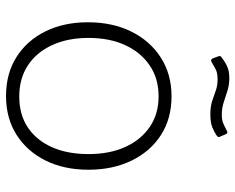

<svg xmlns="http://www.w3.org/2000/svg" viewBox="-92 -680 782 638"><g transform="rotate(90 299.0 -361.0)"><path d="M299 10Q225 10 170 -24.5Q115 -59 84.5 -120.5Q54 -182 54 -262Q54 -344 85 -406.5Q116 -469 171.5 -504.5Q227 -540 300 -540Q374 -540 428.5 -505Q483 -470 513.5 -407.5Q544 -345 544 -264Q544 -183 513.5 -121.5Q483 -60 428 -25Q373 10 299 10ZM301 -34Q361 -34 403.5 -62.5Q446 -91 469 -142.5Q492 -194 492 -264Q492 -334 468.5 -386Q445 -438 402 -467.5Q359 -497 300 -497Q241 -497 197.5 -467.5Q154 -438 130 -386Q106 -334 106 -264Q106 -195 130 -143Q154 -91 197.5 -62.5Q241 -34 301 -34ZM429 -689Q419 -682 403 -675.5Q387 -669 360 -669Q334 -669 315.5 -675Q297 -681 281 -687Q265 -693 243 -693Q221 -693 209 -686Q197 -679 186 -673Q182 -671 179.5 -671.5Q177 -672 174 -677L167 -696Q166 -700 166.5 -702Q167 -704 169 -705Q184 -717 200 -724.5Q216 -732 239 -732Q262 -732 281 -726Q300 -720 319.5 -713.5Q339 -707 361 -707Q378 -707 389 -711.5Q400 -716 413 -723Q418 -726 421 -725.5Q424 -725 426 -720L435 -699Q437 -694 429 -689Z"/></g></svg>

Font: Libre Franklin Thin ExtraLight
Style: Regular
Weight: 250
Version: Version 3.000